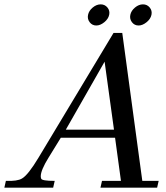

<svg xmlns="http://www.w3.org/2000/svg" viewBox="-44 -861 760 881"><path d="M592 -744Q573 -744 561.5 -759Q550 -774 554 -793Q558 -812 575.5 -826.5Q593 -841 612 -841Q631 -841 643 -826.5Q655 -812 651 -793Q647 -774 628.5 -759Q610 -744 592 -744ZM398 -744Q379 -744 367.5 -759Q356 -774 360 -793Q364 -812 381.5 -826.5Q399 -841 418 -841Q437 -841 449 -826.5Q461 -812 457 -793Q453 -774 434.5 -759Q416 -744 398 -744ZM609 -31H684L677 0H417L424 -31H511L484 -229H235L179 -138Q143 -80 143 -52Q143 -47 145 -41Q149 -31 207 -31L200 0H-24L-17 -31Q36 -29 57 -42Q85 -58 133 -138L477 -710H517ZM258 -266H479L436 -578Z"/></svg>

Font: GFS Didot
Style: Italic
Weight: 400
Italic angle: -12°
Designer: Takis Katsoulidis and George D. Matthiopoulos
Foundry: George Matthiopoulos and Takis Katsoulidis
Version: Version 1.0